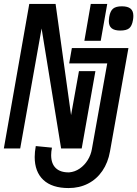

<svg xmlns="http://www.w3.org/2000/svg" viewBox="-40 -749 697 974"><path d="M108.5 -729H242L320.5 -165L360.5 -388H444L374.5 4H270L171 -604.5L62.5 4H-20.5ZM219.5 38Q219.5 81 242.8 103.5Q266 126 310.5 125.5Q340 123 364.5 106Q389 89 405 63Q421 37 426 8L504 -427.5H311L324.5 -505H611.5L518 19Q508 76 479.2 118Q450.5 160 406.5 182.5Q362.5 205 308 205Q224 205 180 163.8Q136 122.5 136 47.5Q136 22.5 141.5 -8L223.5 0Q219.5 21.5 219.5 38ZM471 -542H388L420.5 -729H504ZM512 -642.5Q512 -648 514 -663Q519 -693 533.5 -705Q548 -717 578 -717Q608 -717 622.2 -705.2Q636.5 -693.5 636.5 -668.5Q636.5 -657.5 634.5 -647Q629.5 -617 615.2 -605.5Q601 -594 570 -594Q540.5 -594 526.2 -605.8Q512 -617.5 512 -642.5Z"/></svg>

Font: JuliaMono SemiBoldItalic
Style: Regular
Weight: 600
Italic angle: -9°
Monospace: yes
Designer: cormullion
Foundry: corm
Version: Version 0.049; ttfautohint (v1.8.4)